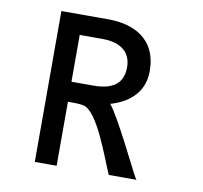

<svg xmlns="http://www.w3.org/2000/svg" viewBox="-69 -653 767 727"><g transform="rotate(10 315.0 -290.0)"><path d="M291 -580H110V0H194V-246H217C230 -246 243 -245 253 -243C310 -233 369 -56 393 -3L395 0H501L496 -7C481 -32 388 -226 353 -266C417 -284 479 -328 479 -413C479 -541 384 -580 291 -580ZM279 -323H194V-503H282C346 -503 392 -476 392 -413C392 -345 344 -323 279 -323Z"/></g></svg>

Font: Charger Monospace
Style: Regular
Weight: 400
Designer: Jasper
Foundry: Cannot Into Space Fonts
Version: Version 0.980